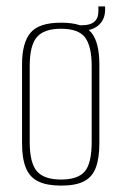

<svg xmlns="http://www.w3.org/2000/svg" viewBox="-20 -574 380 601"><path d="M171 7Q127 7 100 -6Q73 -19 61 -48.5Q49 -78 49 -125V-372Q49 -440 75.5 -471.5Q102 -503 171 -503Q240 -503 265.5 -472.5Q291 -442 291 -372V-125Q291 -79 280 -49.5Q269 -20 243 -6.5Q217 7 171 7ZM171 -12Q224 -12 245.5 -37.5Q267 -63 267 -130V-367Q267 -429 246.5 -456.5Q226 -484 171 -484Q118 -484 95.5 -458Q73 -432 73 -367V-130Q73 -64 95.5 -38Q118 -12 171 -12ZM232 -478 228 -495H237Q288 -495 288 -539V-554H309V-544Q309 -513 288.5 -495Q268 -477 232 -478Z"/></svg>

Font: Alumni Sans Thin
Style: Regular
Weight: 100
Designer: Robert E. Leuschke
Foundry: Robert E. Leuschke
Version: Version 1.018